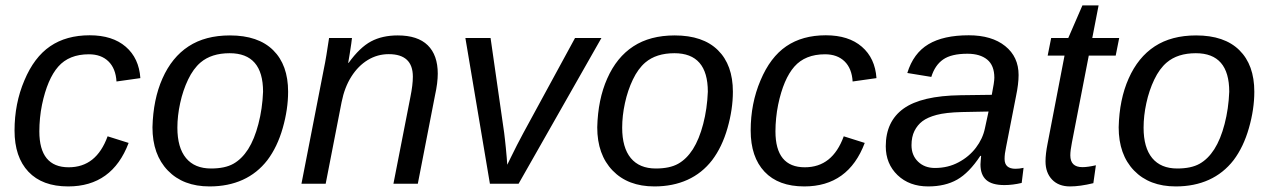

<svg xmlns="http://www.w3.org/2000/svg" viewBox="-20 -666 4599 696"><path d="M229 -59.6Q279.3 -59.6 314.5 -87.6Q349.6 -115.7 370.1 -171.9L446.3 -147.9Q386.7 9.8 227.1 9.8Q133.3 9.8 83 -43.5Q32.7 -96.7 32.7 -192.9Q32.7 -291 68.4 -374.5Q103.5 -458.5 161.9 -498.3Q220.2 -538.1 305.2 -538.1Q387.7 -538.1 435.8 -496.6Q483.9 -455.1 488.8 -382.8L402.3 -370.6Q399.4 -418 373 -443.6Q346.7 -469.2 302.2 -469.2Q230.5 -469.2 191.2 -424.6Q151.9 -379.9 132.3 -286.6Q127.4 -262.7 125 -238Q122.6 -213.4 122.6 -189.9Q122.6 -59.6 229 -59.6Z M1024.4 -333.5Q1024.4 -270 1004.9 -201.7Q985.4 -133.3 949.2 -85.4Q912.6 -38.1 859.9 -14.2Q807.1 9.8 739.7 9.8Q644 9.8 588.4 -47.9Q532.7 -105.5 532.7 -204.6Q535.2 -305.7 568.8 -381.3Q603 -458.5 663.6 -498Q724.1 -537.6 813.5 -537.6Q916 -537.6 970.2 -484.1Q1024.4 -430.7 1024.4 -333.5ZM933.6 -333.5Q933.6 -473.1 812.5 -473.1Q746.6 -473.1 707 -439.5Q680.7 -417 661.9 -377.7Q643.1 -338.4 633.1 -292.2Q623 -246.1 623 -203.1Q623 -130.9 654.3 -93Q685.5 -55.2 745.1 -55.2Q795.4 -55.2 825.9 -72.3Q856.4 -89.4 879.4 -125Q902.3 -161.1 916.7 -216.6Q931.2 -272 933.6 -333.5Z M1218.3 -295.9 1160.6 0H1072.8L1153.8 -415.5Q1158.7 -438.5 1163.3 -466.8Q1168 -495.1 1172.9 -528.3H1255.9Q1255.9 -524.9 1253.4 -508.1Q1251 -491.2 1247.8 -471.4Q1244.6 -451.7 1242.2 -438H1243.7Q1284.2 -494.1 1325 -515.9Q1365.7 -537.6 1421.9 -537.6Q1494.1 -537.6 1530.5 -502Q1566.9 -466.3 1566.9 -398.9Q1566.9 -383.3 1564.5 -363.3Q1562 -343.3 1556.6 -318.8L1494.6 0H1406.2L1467.8 -314.9Q1476.6 -358.4 1476.6 -388.2Q1476.6 -469.7 1389.2 -469.7Q1348.1 -469.7 1313.2 -448.5Q1278.3 -427.2 1253.7 -388.4Q1229 -349.6 1218.3 -295.9Z M2160.2 -528.3 1859.9 0H1755.9L1667 -528.3H1758.3L1807.6 -184.6Q1809.1 -173.8 1810.5 -159.9Q1812 -146 1813.7 -129.9Q1815.4 -113.8 1816.9 -94.7L1818.8 -68.8L1831.5 -94.7Q1842.8 -117.7 1854 -139.9Q1865.2 -162.1 1877 -183.6L2064.5 -528.3Z M2636.7 -333.5Q2636.7 -270 2617.2 -201.7Q2597.7 -133.3 2561.5 -85.4Q2524.9 -38.1 2472.2 -14.2Q2419.4 9.8 2352.1 9.8Q2256.3 9.8 2200.7 -47.9Q2145 -105.5 2145 -204.6Q2147.5 -305.7 2181.2 -381.3Q2215.3 -458.5 2275.9 -498Q2336.4 -537.6 2425.8 -537.6Q2528.3 -537.6 2582.5 -484.1Q2636.7 -430.7 2636.7 -333.5ZM2545.9 -333.5Q2545.9 -473.1 2424.8 -473.1Q2358.9 -473.1 2319.3 -439.5Q2293 -417 2274.2 -377.7Q2255.4 -338.4 2245.4 -292.2Q2235.4 -246.1 2235.4 -203.1Q2235.4 -130.9 2266.6 -93Q2297.9 -55.2 2357.4 -55.2Q2407.7 -55.2 2438.2 -72.3Q2468.8 -89.4 2491.7 -125Q2514.6 -161.1 2529.1 -216.6Q2543.5 -272 2545.9 -333.5Z M2897.5 -59.6Q2947.8 -59.6 2982.9 -87.6Q3018.1 -115.7 3038.6 -171.9L3114.7 -147.9Q3055.2 9.8 2895.5 9.8Q2801.8 9.8 2751.5 -43.5Q2701.2 -96.7 2701.2 -192.9Q2701.2 -291 2736.8 -374.5Q2772 -458.5 2830.3 -498.3Q2888.7 -538.1 2973.6 -538.1Q3056.2 -538.1 3104.2 -496.6Q3152.3 -455.1 3157.2 -382.8L3070.8 -370.6Q3067.9 -418 3041.5 -443.6Q3015.1 -469.2 2970.7 -469.2Q2898.9 -469.2 2859.6 -424.6Q2820.3 -379.9 2800.8 -286.6Q2795.9 -262.7 2793.5 -238Q2791 -213.4 2791 -189.9Q2791 -59.6 2897.5 -59.6Z M3621.1 4.9Q3575.7 4.9 3554.9 -13.9Q3534.2 -32.7 3534.2 -69.8Q3534.2 -77.6 3535.2 -85.4Q3536.1 -93.3 3536.6 -101.1H3533.7Q3493.2 -39.6 3449.7 -14.9Q3406.2 9.8 3344.7 9.8Q3276.4 9.8 3233.6 -31.2Q3190.9 -72.3 3190.9 -135.7Q3190.9 -226.1 3255.6 -272.5Q3320.3 -318.8 3461.9 -320.8L3575.2 -322.3Q3584.5 -368.7 3584.5 -384.3Q3584.5 -428.7 3558.6 -450Q3532.7 -471.2 3486.8 -471.2Q3428.7 -471.2 3398.9 -450.4Q3369.1 -429.7 3356 -387.2L3269 -401.4Q3291 -473.1 3345.5 -505.6Q3399.9 -538.1 3491.7 -538.1Q3575.2 -538.1 3623.8 -499Q3672.4 -460 3672.4 -394Q3672.4 -361.8 3663.1 -317.4L3627 -132.8Q3621.6 -108.4 3621.6 -89.8Q3621.6 -71.8 3631.6 -63Q3641.6 -54.2 3661.1 -54.2Q3675.3 -54.2 3690.4 -57.6L3683.6 -2.9Q3667.5 1 3651.9 2.9Q3636.2 4.9 3621.1 4.9ZM3284.2 -139.6Q3284.2 -103 3307.9 -80.1Q3331.5 -57.1 3369.1 -57.1Q3416.5 -57.1 3454.6 -77.6Q3492.7 -97.7 3517.6 -130.4Q3542.5 -163.1 3550.3 -200.7L3563.5 -261.7L3466.3 -259.8Q3408.2 -258.3 3375.2 -249.5Q3342.3 -240.7 3323.7 -226.6Q3305.7 -212.9 3294.9 -191.4Q3284.2 -169.9 3284.2 -139.6Z M3858.9 9.8Q3817.4 9.8 3793.7 -15.1Q3770 -40 3770 -81.1Q3770 -107.9 3777.3 -144.5L3838.9 -464.4H3777.8L3790.5 -528.3H3852.5L3903.8 -646.5H3962.4L3939.5 -528.3H4037.1L4024.4 -464.4H3926.8L3865.7 -149.4Q3859.9 -120.1 3859.9 -103Q3859.9 -81.5 3870.8 -70.8Q3881.8 -60.1 3903.8 -60.1Q3922.9 -60.1 3952.6 -66.9L3943.4 -2Q3895 9.8 3858.9 9.8Z M4526.9 -333.5Q4526.9 -270 4507.3 -201.7Q4487.8 -133.3 4451.7 -85.4Q4415 -38.1 4362.3 -14.2Q4309.6 9.8 4242.2 9.8Q4146.5 9.8 4090.8 -47.9Q4035.2 -105.5 4035.2 -204.6Q4037.6 -305.7 4071.3 -381.3Q4105.5 -458.5 4166 -498Q4226.6 -537.6 4315.9 -537.6Q4418.5 -537.6 4472.7 -484.1Q4526.9 -430.7 4526.9 -333.5ZM4436 -333.5Q4436 -473.1 4314.9 -473.1Q4249 -473.1 4209.5 -439.5Q4183.1 -417 4164.3 -377.7Q4145.5 -338.4 4135.5 -292.2Q4125.5 -246.1 4125.5 -203.1Q4125.5 -130.9 4156.7 -93Q4188 -55.2 4247.6 -55.2Q4297.9 -55.2 4328.4 -72.3Q4358.9 -89.4 4381.8 -125Q4404.8 -161.1 4419.2 -216.6Q4433.6 -272 4436 -333.5Z"/></svg>

Font: Arimo
Style: Italic
Weight: 400
Italic angle: -12°
Designer: Steve Matteson
Foundry: Monotype Imaging Inc.
Version: Version 1.33